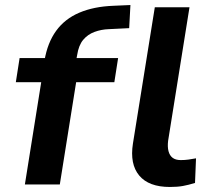

<svg xmlns="http://www.w3.org/2000/svg" viewBox="-20 -734 841 764"><path d="M79 0 144 -407H43L58 -503H196L152 -465L157 -493Q169 -564 203.5 -611.5Q238 -659 295.5 -683.5Q353 -708 431 -711L499 -714L494 -622L413 -618Q383 -617 356 -607Q329 -597 311 -575.5Q293 -554 287 -515L284 -499L276 -503H450L435 -407H283L218 0ZM656 10Q572 10 534 -35.5Q496 -81 509 -163L596 -705H734L649 -174Q646 -150 650.5 -132.5Q655 -115 667 -106Q679 -97 699 -97Q715 -97 729.5 -99Q744 -101 760 -104L756 -6Q730 2 708 6Q686 10 656 10Z"/></svg>

Font: Nunito Sans 6pt
Style: Bold Italic
Weight: 700
Italic angle: -9°
Version: Version 3.101;gftools[0.9.27]